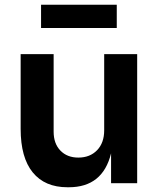

<svg xmlns="http://www.w3.org/2000/svg" viewBox="-20 -772 679 809"><path d="M67 -229V-544H206V-217Q206 -167 234.5 -137.5Q263 -108 310 -108Q359 -108 389 -139Q419 -170 419 -223V-544H558V0H448V-126Q413 17 270 17H264Q169 17 118 -45.5Q67 -108 67 -229ZM153 -752H472V-654H153Z"/></svg>

Font: Sora-SIA SemiBold
Style: Regular
Weight: 600
Designer: Jonathan Barnbrook, Julián Moncada
Foundry: Barnbrook Fonts
Version: Version 2.000